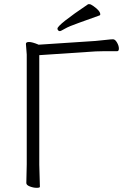

<svg xmlns="http://www.w3.org/2000/svg" viewBox="-20 -895 613 919"><path d="M255 -758Q255 -776 402 -875H409Q414 -875 427 -866Q460 -843 460 -826Q460 -822 456 -821Q407 -803 358.5 -786Q310 -769 290.5 -757.5Q271 -746 266.5 -746Q262 -746 258.5 -749.5Q255 -753 255 -758ZM106 -19 108 -108V-634L104 -685Q104 -694 119 -694Q134 -694 163 -682L164 -681L437 -699Q461 -701 486 -704Q511 -707 521 -707Q531 -707 540 -691.5Q549 -676 549 -663Q549 -650 541 -650H479Q452 -650 438 -649L168 -631V-107L171 -1Q171 4 155.5 4Q140 4 123 -2.5Q106 -9 106 -19ZM104 -685Z"/></svg>

Font: LXGW WenKai Lite Light
Style: Regular
Weight: 300
Designer: LXGW / Fontworks Inc.
Foundry: LXGW / Fontworks Inc.
Version: Version 1.511; March 25, 2025